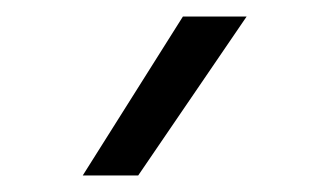

<svg xmlns="http://www.w3.org/2000/svg" viewBox="-20 -727 401 232"><path d="M201 -707H278L147 -515H80Z"/></svg>

Font: Madhuban
Style: Regular
Weight: 400
Designer: jaikishan Patel
Foundry: MagicType
Version: Version 1.000